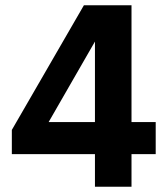

<svg xmlns="http://www.w3.org/2000/svg" viewBox="-20 -710 640 730"><path d="M25 -216 299 -690H480V-246H572V-124H480V0H341V-124H25ZM341 -246V-552L165 -246Z"/></svg>

Font: Radio Canada SemiBold
Style: Regular
Weight: 600
Designer: Charles Daoud, Etienne Aubert Bonn, Alexandre Saumier Demers, Jacques Le Bailly
Foundry: Radio-Canada
Version: Version 2.104; ttfautohint (v1.8.4.7-5d5b);gftools[0.9.28.de